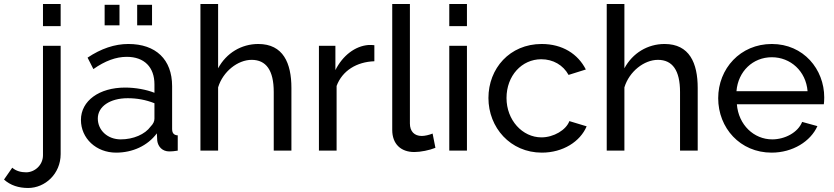

<svg xmlns="http://www.w3.org/2000/svg" viewBox="-136 -750 4151 956"><path d="M4 186C88 186 166 116 166 17V-522H78V23C78 72 37 108 -6 108C-30 108 -56 102 -75 85L-116 144C-84 173 -43 186 4 186ZM166 -620V-730H78V-620Z M442 10C523 10 598 -23 645 -86L647 -49C651 -20 672 4 707 4C720 4 730 3 749 0V-76C730 -77 721 -87 721 -108V-321C721 -454 640 -531 503 -531C435 -531 367 -508 300 -463L329 -406C387 -447 442 -467 495 -467C583 -467 633 -415 633 -330V-288C593 -304 538 -314 487 -314C358 -314 267 -248 267 -153C267 -61 343 10 442 10ZM465 -56C400 -56 351 -101 351 -160C351 -220 412 -261 500 -261C546 -261 590 -253 633 -236V-159C633 -146 627 -133 614 -120C586 -81 528 -56 465 -56ZM459 -624V-726H385V-624ZM621 -624V-726H547V-624Z M1315 -312C1315 -436 1274 -531 1150 -531C1066 -531 991 -486 950 -410V-730H862V0H950V-315C974 -394 1048 -452 1117 -452C1189 -452 1227 -400 1227 -292V0H1315Z M1728 -525C1721 -526 1712 -526 1699 -526C1632 -521 1570 -473 1534 -401V-522H1452V0H1540V-322C1568 -398 1640 -442 1728 -445Z M1817 -103C1817 -34 1859 7 1927 7C1958 7 2003 -2 2032 -14L2018 -85C2001 -78 1979 -73 1964 -73C1927 -73 1905 -96 1905 -135V-730H1817Z M2189 0V-522H2101V0ZM2189 -620V-730H2101V-620Z M2296 -262C2296 -115 2405 10 2562 10C2667 10 2753 -45 2785 -121L2699 -147C2683 -103 2621 -66 2560 -66C2465 -66 2386 -152 2386 -262C2386 -373 2462 -455 2559 -455C2618 -455 2668 -426 2695 -377L2781 -404C2742 -481 2665 -531 2561 -531C2402 -531 2296 -409 2296 -262Z M3338 -312C3338 -436 3297 -531 3173 -531C3089 -531 3014 -486 2973 -410V-730H2885V0H2973V-315C2997 -394 3071 -452 3140 -452C3212 -452 3250 -400 3250 -292V0H3338Z M3706 10C3811 10 3900 -46 3934 -122L3858 -143C3837 -90 3772 -56 3709 -56C3618 -56 3541 -128 3533 -231H3966C3967 -238 3968 -250 3968 -265C3968 -405 3865 -531 3707 -531C3550 -531 3440 -408 3440 -261C3440 -113 3549 10 3706 10ZM3531 -296C3539 -395 3613 -465 3707 -465C3800 -465 3877 -396 3885 -296Z"/></svg>

Font: Raleway Med
Style: Regular
Weight: 500
Designer: Matt McInerney, Pablo Impallari, Rodrigo Fuenzalida
Foundry: Matt McInerney, Pablo Impallari, Rodrigo Fuenzalida
Version: Version 3.00 July 28, 2015